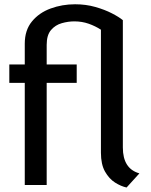

<svg xmlns="http://www.w3.org/2000/svg" viewBox="-20 -844 691 876"><path d="M93 0V-466H22.5V-550H93V-644.5Q93 -706.5 125.8 -746.2Q158.5 -786 211 -805.2Q263.5 -824.5 322.5 -824.5Q372 -824.5 415 -812.2Q458 -800 490.5 -783.2Q523 -766.5 540.5 -752V-171Q540.5 -74 616 -53L557.5 11.5Q532 6 505 -11Q478 -28 459.2 -61Q440.5 -94 440.5 -147.5V-708.5Q415 -725 384.5 -735.8Q354 -746.5 319 -746.5Q291 -746.5 261.8 -738.2Q232.5 -730 212.8 -707Q193 -684 193 -639.5V-550H330V-466H193V0Z"/></svg>

Font: Junction Medium
Style: Regular
Weight: 500
Designer: Caroline Hadilaksono
Foundry: Caroline Hadilaksono, Tyler Finck, The League of Moveable Type
Version: Version 2.000; ttfautohint (v1.8.3)